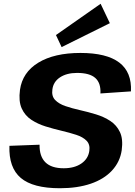

<svg xmlns="http://www.w3.org/2000/svg" viewBox="-20 -991 719 1019"><path d="M298 8Q155 8 90.5 -46.5Q26 -101 30 -217L190 -223Q189 -161 221 -129.5Q253 -98 318 -98Q375 -98 411.5 -123Q448 -148 454 -190Q459 -224 439.5 -244Q420 -264 384.5 -275.5Q349 -287 306.5 -297Q264 -307 222 -320Q180 -333 146 -355.5Q112 -378 95 -416Q78 -454 86 -514Q99 -607 183.5 -658.5Q268 -710 407 -710Q546 -710 613 -659Q680 -608 675 -506L513 -495Q516 -550 486 -577Q456 -604 389 -604Q334 -604 298.5 -580.5Q263 -557 258 -516Q253 -481 272.5 -460.5Q292 -440 327 -428Q362 -416 404.5 -406.5Q447 -397 489.5 -384Q532 -371 565.5 -349Q599 -327 616.5 -290Q634 -253 626 -194Q617 -132 574.5 -86Q532 -40 461.5 -16Q391 8 298 8ZM563 -868 307 -741 277 -805 514 -971Z"/></svg>

Font: Pathway Extreme 28pt
Style: Bold Italic
Weight: 700
Italic angle: -8°
Designer: Eduardo Rodriguez Tunni
Foundry: Eduardo Rodriguez Tunni
Version: Version 1.001;gftools[0.9.26]